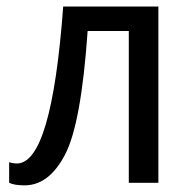

<svg xmlns="http://www.w3.org/2000/svg" viewBox="-20 -555 587 583"><path d="M460.9 0H371.1V-460.9H246.1Q226.6 -179.7 177.7 -85.9Q128.9 7.8 54.7 7.8Q23.4 7.8 7.8 0V-62.5Q19.5 -58.6 31.2 -58.6Q136.7 -58.6 171.9 -535.2H460.9Z"/></svg>

Font: Droid Sans Fallback
Style: Regular
Weight: 400
Designer: Steve Matteson
Foundry: Ascender Corporation
Version: 3.00 (Khmer version)